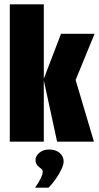

<svg xmlns="http://www.w3.org/2000/svg" viewBox="-20 -650 456 881"><path d="M242 0 180 -286 260 -495H414L327 -283L411 0ZM25 0V-630H181V0ZM141 211Q158 187 167 168Q176 149 176 137Q176 129 167.5 123Q159 117 151 108Q143 99 143 84Q143 66 160.5 51Q178 36 206 36Q235 36 253.5 51.5Q272 67 272 91Q272 106 261 128.5Q250 151 234.5 173Q219 195 203 211Z"/></svg>

Font: Alumni Sans Black
Style: Regular
Weight: 900
Designer: Robert E. Leuschke
Foundry: Robert E. Leuschke
Version: Version 1.018